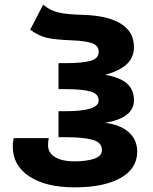

<svg xmlns="http://www.w3.org/2000/svg" viewBox="-20 -797 661 827"><path d="M35 -166Q35 -182 39 -202H190Q187 -187 187 -171Q187 -139 217 -120.5Q247 -102 301 -102Q351 -102 385 -113Q419 -124 419 -151Q419 -184 378 -195Q337 -206 267 -206H232V-318H262Q405 -318 405 -364Q405 -394 368 -403.5Q331 -413 264 -413H232V-525H262Q332 -525 368.5 -534.5Q405 -544 405 -574Q405 -601 376 -611Q347 -621 294 -623Q220 -626 184.5 -633.5Q149 -641 110 -669L166 -777Q194 -753 229 -744Q264 -735 337 -733Q444 -730 500.5 -695Q557 -660 557 -594Q557 -550 526.5 -521Q496 -492 433 -475Q496 -464 526.5 -437.5Q557 -411 557 -365Q557 -289 433 -268Q498 -260 534.5 -227.5Q571 -195 571 -144Q571 -71 499.5 -30.5Q428 10 301 10Q178 10 106.5 -37Q35 -84 35 -166Z"/></svg>

Font: Noto Sans Georgian
Style: Regular
Weight: 600
Designer: Monotype Design team
Foundry: Monotype Imaging Inc.
Version: Version 1.000